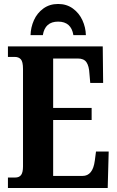

<svg xmlns="http://www.w3.org/2000/svg" viewBox="-20 -948 590 968"><path d="M20 -53H57Q77 -53 86.5 -66Q96 -79 96 -109V-600Q96 -637 85 -649Q74 -661 55 -661H20V-714H498L500 -530H435L431 -576Q429 -615 416 -634Q403 -653 373 -653H248V-404H442V-343H248V-61H396Q448 -61 458 -138L464 -184H528L523 0H20ZM273 -928Q316 -928 347.5 -905Q379 -882 395.5 -846Q412 -810 413 -771H350Q339 -839 273 -839Q207 -839 196 -771H134Q135 -810 151 -846Q167 -882 198.5 -905Q230 -928 273 -928Z"/></svg>

Font: Noto Serif CondExtraBold
Style: Regular
Weight: 800
Width: 3
Designer: Monotype Design Team
Foundry: Monotype Imaging Inc.
Version: Version 1.001